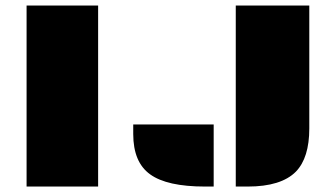

<svg xmlns="http://www.w3.org/2000/svg" viewBox="-20 -685 1207 705"><path d="M77.6 -664.6H340.3V0H77.6ZM845.7 -664.6H1115.7V-213.4Q1115.7 -105.5 1066.4 -54.7Q1012.2 0 889.6 0H845.7ZM469.2 -228H764.6V0H732.9Q592.8 0 531.2 -44.9Q469.2 -89.4 469.2 -192.9Z"/></svg>

Font: Plaster
Style: Regular
Weight: 400
Designer: Eben Sorkin
Foundry: Eben Sorkin
Version: Version 1.007